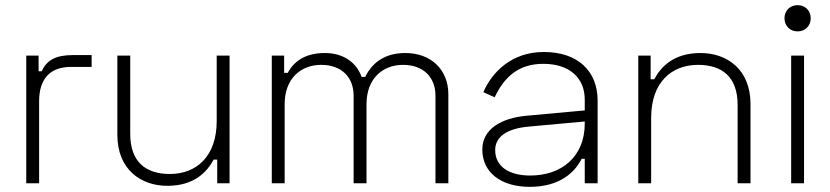

<svg xmlns="http://www.w3.org/2000/svg" viewBox="-20 -712 3226 746"><path d="M130 -496H82V0H132V-319C132 -410 179 -452 255 -452H336V-498H264C197 -498 162 -479 142 -435H130Z M872 0V-496H822V-242C822 -104 743 -36 640 -36C547 -36 486 -82 486 -192V-496H436V-188C436 -53 528 10 630 10C732 10 783 -41 810 -92H824V0Z M1036 -496V0H1086V-307C1086 -407 1149 -460 1228 -460C1308 -460 1354 -411 1354 -340V0H1404V-307C1404 -407 1467 -460 1546 -460C1626 -460 1672 -411 1672 -340V0H1722V-346C1722 -440 1656 -506 1555 -506C1485 -506 1430 -477 1399 -413H1385C1366 -467 1317 -506 1242 -506C1170 -506 1124 -477 1098 -429H1084V-496Z M1858 -354 1902 -334C1938 -410 1992 -464 2091 -464C2192 -464 2252 -410 2252 -325V-283L2023 -262C1930 -253 1854 -212 1854 -131C1854 -41 1928 14 2038 14C2155 14 2213 -42 2240 -95H2252V0H2302V-321C2302 -436 2225 -510 2093 -510C1968 -510 1892 -432 1858 -354ZM1904 -129C1904 -179 1947 -212 2033 -220L2252 -240V-232C2252 -103 2162 -30 2040 -30C1959 -30 1904 -64 1904 -129Z M2460 -496V0H2510V-254C2510 -392 2589 -460 2692 -460C2785 -460 2846 -414 2846 -304V0H2896V-308C2896 -443 2804 -506 2702 -506C2600 -506 2549 -455 2522 -404H2508V-496Z M3028 -641C3028 -612 3049 -590 3079 -590C3109 -590 3130 -612 3130 -641C3130 -670 3109 -692 3079 -692C3049 -692 3028 -670 3028 -641ZM3104 -496H3054V0H3104Z"/></svg>

Font: Space Text Light
Style: Regular
Weight: 300
Designer: Florian Karsten (Space Text), Colophon Foundry (Space Mono)
Foundry: Florian Karsten
Version: Version 1.003;PS 001.003;hotconv 1.0.88;makeotf.lib2.5.64775